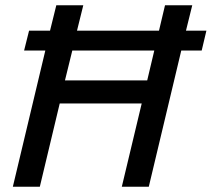

<svg xmlns="http://www.w3.org/2000/svg" viewBox="-20 -713 808 733"><path d="M29 0 153 -520H72L91 -596H171L195 -693H298L274 -596H587L610 -693H714L690 -596H768L750 -520H672L548 0H445L521 -318H208L132 0ZM228 -406H542L569 -520H256Z"/></svg>

Font: Ubuntu Sans Medium
Style: Italic
Weight: 500
Italic angle: -13.5°
Designer: Dalton Maag Ltd
Foundry: Dalton Maag Ltd
Version: Version 1.006